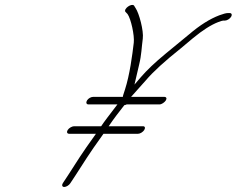

<svg xmlns="http://www.w3.org/2000/svg" viewBox="-20 -698 943 765"><path d="M260.2 32 280 2C319.6 -58 326 -73 392.3 -165H530.3C538.3 -165 549.7 -172 554.7 -180C559.6 -188 558 -195 550 -195H413C435.3 -228 453.6 -251 475.4 -279C477.4 -279 480.9 -280 484.9 -282H615.9C623.9 -282 635.8 -290 640.8 -298C645.7 -306 642.7 -312 634.7 -312H501.7L503.2 -313C524.5 -338 535.4 -348 561.2 -378C589.9 -412 637.1 -455 701.2 -506C716.1 -518 731.5 -531 748.9 -546C787.7 -578 821 -599 849.4 -610C860.4 -614 866.4 -616 869.4 -616H876.4C884.4 -616 895.8 -623 900.8 -631C905.7 -639 903.2 -646 895.2 -646H888.2C881.2 -646 869.7 -643 853.7 -637C816.8 -623 776.5 -598 733.3 -561C714.4 -545 684.6 -521 640.9 -485C597.1 -449 564.9 -418 541.6 -391L515.8 -361C522.1 -388 527.4 -411 534.7 -442C543.9 -479 544.2 -510 548.9 -544C553.2 -575 534.2 -646 520 -666L513.9 -676C503.9 -686 471.5 -663 479.6 -651L488.2 -642C501.8 -623 516.3 -557 513 -528C507.4 -480 497 -400 477.9 -341C472.6 -324 468.6 -314 469.7 -312H350.7C342.7 -312 331.7 -306 326.8 -298C321.8 -290 323.9 -282 331.9 -282H447.9C417.2 -242 394.9 -213 383 -195H275C267 -195 254.6 -188 249.7 -180C244.7 -172 247.3 -165 255.3 -165H362.3C301.9 -81 288.1 -57 250 2L230.2 32C225.3 40 227.9 47 235.9 47C243.9 47 255.3 40 260.2 32Z"/></svg>

Font: MewTooHand
Style: UltimateIta
Weight: 400
Designer: Mew Too, Robert Jablonski
Version: Version 0.77